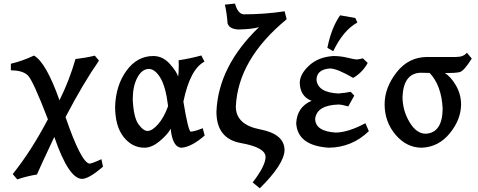

<svg xmlns="http://www.w3.org/2000/svg" viewBox="-20 -793 2624 1053"><path d="M74.7 190.9 49.8 161.6Q150.4 36.6 242.7 -138.7Q160.6 -353.5 131.8 -380.4Q103 -407.2 39.6 -407.2V-443.4Q105 -459 166.5 -488.3Q232.9 -450.2 306.2 -243.2Q358.9 -347.7 394 -469.2Q449.7 -475.6 500 -487.8L522.9 -460.4Q437.5 -338.4 339.4 -150.9Q423.8 95.2 470.2 104.5Q487.3 103 536.1 80.1L544.9 121.1Q467.3 188 430.2 188Q356.9 188 277.8 -42Q196.8 129.9 182.6 164.1Q127.9 172.9 74.7 190.9Z M790 -74.7Q815.4 -75.7 847.4 -112.1Q879.4 -148.4 901.9 -210.9Q888.7 -318.8 859.1 -366.9Q829.6 -415 795.9 -415Q757.8 -414.1 732.9 -366.7Q708 -319.3 708 -248Q712.4 -149.9 739 -112.3Q765.6 -74.7 790 -74.7ZM977.5 17.1Q926.3 17.1 916 -86.9Q900.9 -57.1 856.9 -20Q813 17.1 772.5 17.1Q704.6 17.1 658 -41.7Q611.3 -100.6 611.3 -208.5Q615.2 -325.2 673.8 -405.5Q732.4 -485.8 820.8 -485.8Q873 -485.8 911.9 -441.9Q950.7 -397.9 956.5 -373Q960.4 -388.2 960.4 -439.5L959.5 -462.4Q1026.9 -472.7 1084 -488.8L1101.6 -455.1Q1022.5 -414.1 985.8 -235.8Q1012.2 -73.7 1026.4 -70.8Q1049.8 -72.8 1091.8 -89.8L1102.5 -49.8Q1032.2 11.7 977.5 17.1Z M1404.8 239.7 1365.7 207.5Q1435.5 117.2 1436.5 68.4Q1436.5 15.6 1301.8 -8.3Q1167 -32.2 1167 -180.2Q1177.2 -429.7 1400.4 -644Q1361.3 -632.8 1288.6 -631.3Q1237.8 -633.3 1228 -665Q1224.6 -717.3 1213.4 -767.6L1269 -773.4Q1284.2 -716.8 1316.9 -714.4Q1428.7 -714.4 1541 -731L1552.2 -687.5Q1285.6 -468.3 1273.4 -209Q1273.4 -108.9 1407 -83.3Q1540.5 -57.6 1540.5 30.8Q1538.1 107.9 1404.8 239.7Z M1784.2 17.1Q1612.3 6.3 1604.5 -116.7Q1608.9 -206.1 1688.5 -240.2Q1626.5 -264.2 1624 -337.9Q1624 -385.7 1674.8 -433.1Q1725.6 -480.5 1808.6 -485.8Q1847.7 -485.8 1886.7 -476.3Q1925.8 -466.8 1936.5 -466.8Q1950.2 -467.8 1970.2 -473.1L1996.6 -447.8Q1968.8 -396 1917 -365.7Q1828.1 -417.5 1789.6 -417.5Q1716.3 -412.1 1715.8 -355Q1723.1 -285.6 1835.9 -280.3Q1879.9 -284.2 1903.3 -289.6L1922.9 -268.6L1890.1 -209.5Q1854 -219.7 1835.4 -219.7Q1718.3 -215.8 1708.5 -142.1Q1709 -72.3 1822.8 -65.9Q1890.6 -67.4 1983.9 -117.2L2002.9 -73.7Q1911.1 15.1 1784.2 17.1ZM1807.6 -512.2 1775.4 -530.8Q1797.4 -640.6 1845.2 -709L1928.7 -694.3L1939.9 -669.4Q1862.8 -627.4 1807.6 -512.2Z M2314.9 -59.6Q2406.2 -64.5 2407.7 -196.8Q2401.9 -323.2 2336.4 -393.1L2284.2 -394Q2193.4 -389.2 2187.5 -262.7Q2187.5 -188 2225.6 -123.8Q2263.7 -59.6 2314.9 -59.6ZM2293.5 17.1Q2210 17.1 2149.7 -53.7Q2089.4 -124.5 2089.4 -221.2Q2089.4 -312 2155 -396.2Q2220.7 -480.5 2323.7 -480.5H2480.5Q2522.5 -480.5 2540.5 -503.9L2567.4 -471.7Q2523.9 -402.8 2501 -397.5Q2478 -392.1 2419.9 -392.1Q2453.1 -372.1 2481 -323.5Q2508.8 -274.9 2508.8 -218.8Q2507.3 -135.7 2446.3 -61.3Q2385.3 13.2 2293.5 17.1Z"/></svg>

Font: Kelvinch
Style: Bold
Weight: 700
Designer: Paul James Miller
Foundry: High-Logic / Made with FontCreator
Version: Version 3.501;March 28, 2021;FontCreator 13.0.0.2683 64-bit